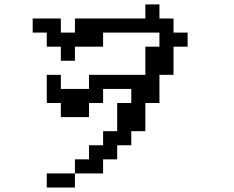

<svg xmlns="http://www.w3.org/2000/svg" viewBox="-20 -754 1040 852"><path d="M125 -609.4V-671.9H250V-609.4H312.5V-671.9H625V-734.4H687.5V-671.9H750V-609.4H812.5V-546.9H750V-421.9H687.5V-296.9H625V-171.9H562.5V-109.4H500V-46.9H437.5V15.6H312.5V78.1H187.5V15.6H312.5V-46.9H375V-109.4H437.5V-171.9H500V-296.9H562.5V-359.4H437.5V-296.9H375V-234.4H250V-296.9H187.5V-421.9H250V-359.4H375V-421.9H625V-546.9H687.5V-609.4H437.5V-546.9H312.5V-484.4H250V-546.9H187.5V-609.4Z"/></svg>

Font: KH Dot Dougenzaka 16
Style: Regular
Weight: 400
Designer: Original version for X68000 by Keitarou Hiraki (http://hp.vector.co.jp/authors/VA000874/) / TrueType conversion by Homem
Version: Version 1.00.20150527